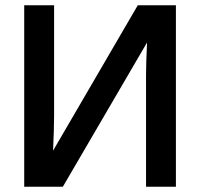

<svg xmlns="http://www.w3.org/2000/svg" viewBox="-20 -708 759 728"><path d="M537.6 -546.9 218.3 0H71.8V-688H185.1V-271Q185.1 -244.6 184.1 -210.9Q183.1 -177.2 181.2 -136.7L502.4 -688H647V0H533.7V-422.9Q533.7 -445.3 534.7 -476.3Q535.6 -507.3 537.6 -546.9Z"/></svg>

Font: Arimo SemiBold
Style: Regular
Weight: 600
Designer: Steve Matteson
Foundry: Monotype Imaging Inc.
Version: Version 1.33